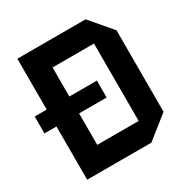

<svg xmlns="http://www.w3.org/2000/svg" viewBox="-170 -848 948 984"><g transform="rotate(-30 304.0 -356.0)"><path d="M-5 -313V-413H66V-714H470L579 -586V-104L446 2H66V-313ZM200 -585V-413H363V-313H200V-127H445V-585Z"/></g></svg>

Font: Foldit Thin SemiBold
Style: Regular
Weight: 600
Version: Version 1.003